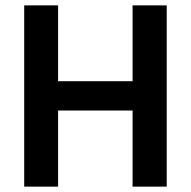

<svg xmlns="http://www.w3.org/2000/svg" viewBox="-20 -694 710 714"><path d="M600 0H473V-283H196V0H70V-674H196V-392H473V-674H600Z"/></svg>

Font: Hind Mysuru SemiBold
Style: Regular
Weight: 600
Designer: Manushi Parikh, Hitesh Malaviya
Foundry: Indian Type Foundry
Version: Version 0.703;PS 1.0;hotconv 1.0.86;makeotf.lib2.5.63406